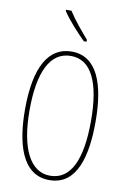

<svg xmlns="http://www.w3.org/2000/svg" viewBox="-103 -1010 716 1080"><g transform="rotate(10 255.5 -470.0)"><path d="M215 -950H184V-943C217 -892 275 -831 313 -793H329V-804C290 -850 250 -895 215 -950ZM457 -358C457 -570 404 -724 257 -724C126 -724 54 -602 54 -358C54 -173 97 10 257 10C416 10 457 -165 457 -358ZM80 -358C80 -574 137 -699 257 -699C374 -699 431 -577 431 -358C431 -135 374 -15 257 -15C143 -15 80 -141 80 -358Z"/></g></svg>

Font: Noto Sans Armenian ExtraCondensed Thin
Style: Regular
Weight: 100
Width: 2
Designer: Monotype Design Team
Foundry: Monotype Imaging Inc.
Version: Version 2.008